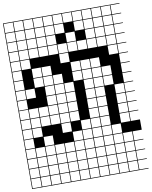

<svg xmlns="http://www.w3.org/2000/svg" viewBox="-130 -1098 1183 1499"><g transform="rotate(-10 461.5 -349.0)"><path d="M0 307.7V-1004.8H923.1V-1000H851V-927.9H923.1V-923.1H851V-851H923.1V-846.2H851V-774H923.1V-769.2H851V-697.1H923.1V-692.3H851V-620.2H923.1V-615.4H851V-543.3H923.1V-538.5H851V-466.3H923.1V-461.5H851V-389.4H923.1V-384.6H851V-312.5H923.1V-307.7H851V-235.6H923.1V-230.8H851V-158.7H923.1V-153.8H851V-81.7H923.1V0H851V72.1H923.1V76.9H851V149H923.1V153.8H851V226H923.1V230.8H851V302.9H923.1V307.7ZM774 -927.9H846.2V-1000H774ZM158.7 -927.9H230.8V-1000H158.7ZM697.1 -927.9H769.2V-1000H697.1ZM235.6 -927.9H307.7V-1000H235.6ZM620.2 -927.9H692.3V-1000H620.2ZM312.5 -927.9H384.6V-1000H312.5ZM81.7 -927.9H153.8V-1000H81.7ZM4.8 -927.9H76.9V-1000H4.8ZM389.4 -927.9H461.5V-1000H389.4ZM543.3 -927.9H615.4V-1000H543.3ZM466.3 -927.9H538.5V-1000H466.3ZM774 -851H846.2V-923.1H774ZM158.7 -851H230.8V-923.1H158.7ZM235.6 -851H307.7V-923.1H235.6ZM697.1 -851H769.2V-923.1H697.1ZM312.5 -851H384.6V-923.1H312.5ZM620.2 -851H692.3V-923.1H620.2ZM389.4 -851H461.5V-923.1H389.4ZM81.7 -851H153.8V-923.1H81.7ZM4.8 -851H76.9V-923.1H4.8ZM543.3 -851H615.4V-923.1H543.3ZM466.3 -774H538.5V-846.2H466.3ZM81.7 -774H153.8V-846.2H81.7ZM4.8 -774H76.9V-846.2H4.8ZM620.2 -774H692.3V-846.2H620.2ZM312.5 -774H384.6V-846.2H312.5ZM697.1 -774H769.2V-846.2H697.1ZM158.7 -774H230.8V-846.2H158.7ZM774 -774H846.2V-846.2H774ZM235.6 -774H307.7V-846.2H235.6ZM543.3 -697.1H615.4V-769.2H543.3ZM466.3 -697.1H538.5V-769.2H466.3ZM620.2 -697.1H692.3V-769.2H620.2ZM81.7 -697.1H153.8V-769.2H81.7ZM4.8 -697.1H76.9V-769.2H4.8ZM389.4 -697.1H461.5V-769.2H389.4ZM697.1 -697.1H769.2V-769.2H697.1ZM312.5 -697.1H384.6V-769.2H312.5ZM158.7 -697.1H230.8V-769.2H158.7ZM774 -697.1H846.2V-769.2H774ZM235.6 -697.1H307.7V-769.2H235.6ZM81.7 -620.2H153.8V-692.3H81.7ZM4.8 -620.2H76.9V-692.3H4.8ZM389.4 -620.2H461.5V-692.3H389.4ZM774 -620.2H846.2V-692.3H774ZM76.9 -615.4H4.8V-543.3H76.9ZM543.3 -543.3H615.4V-615.4H543.3ZM466.3 -543.3H538.5V-615.4H466.3ZM235.6 -543.3H307.7V-615.4H235.6ZM158.7 -543.3H230.8V-615.4H158.7ZM620.2 -543.3H692.3V-615.4H620.2ZM543.3 -466.3H615.4V-538.5H543.3ZM235.6 -466.3H307.7V-538.5H235.6ZM466.3 -466.3H538.5V-538.5H466.3ZM158.7 -466.3H230.8V-538.5H158.7ZM620.2 -466.3H692.3V-538.5H620.2ZM4.8 -466.3H76.9V-538.5H4.8ZM697.1 -466.3H769.2V-538.5H697.1ZM312.5 -466.3H384.6V-538.5H312.5ZM543.3 -389.4H615.4V-461.5H543.3ZM235.6 -389.4H307.7V-461.5H235.6ZM620.2 -389.4H692.3V-461.5H620.2ZM81.7 -389.4H153.8V-461.5H81.7ZM4.8 -389.4H76.9V-461.5H4.8ZM389.4 -389.4H461.5V-461.5H389.4ZM697.1 -389.4H769.2V-461.5H697.1ZM312.5 -389.4H384.6V-461.5H312.5ZM774 -312.5H846.2V-384.6H774ZM543.3 -312.5H615.4V-384.6H543.3ZM312.5 -312.5H384.6V-384.6H312.5ZM4.8 -312.5H76.9V-384.6H4.8ZM389.4 -312.5H461.5V-384.6H389.4ZM235.6 -312.5H307.7V-384.6H235.6ZM620.2 -312.5H692.3V-384.6H620.2ZM620.2 -235.6H692.3V-307.7H620.2ZM4.8 -235.6H76.9V-307.7H4.8ZM312.5 -235.6H384.6V-307.7H312.5ZM543.3 -235.6H615.4V-307.7H543.3ZM235.6 -235.6H307.7V-307.7H235.6ZM158.7 -235.6H230.8V-307.7H158.7ZM389.4 -235.6H461.5V-307.7H389.4ZM81.7 -235.6H153.8V-307.7H81.7ZM774 -235.6H846.2V-307.7H774ZM158.7 -158.7H230.8V-230.8H158.7ZM774 -158.7H846.2V-230.8H774ZM4.8 -158.7H76.9V-230.8H4.8ZM312.5 -158.7H384.6V-230.8H312.5ZM81.7 -158.7H153.8V-230.8H81.7ZM620.2 -158.7H692.3V-230.8H620.2ZM543.3 -158.7H615.4V-230.8H543.3ZM235.6 -158.7H307.7V-230.8H235.6ZM389.4 -158.7H461.5V-230.8H389.4ZM774 -81.7H846.2V-153.8H774ZM4.8 -81.7H76.9V-153.8H4.8ZM466.3 -81.7H538.5V-153.8H466.3ZM312.5 -81.7H384.6V-153.8H312.5ZM81.7 -81.7H153.8V-153.8H81.7ZM620.2 -81.7H692.3V-153.8H620.2ZM543.3 -81.7H615.4V-153.8H543.3ZM4.8 -4.8H76.9V-76.9H4.8ZM466.3 -4.8H538.5V-76.9H466.3ZM620.2 -4.8H692.3V-76.9H620.2ZM389.4 -4.8H461.5V-76.9H389.4ZM543.3 -4.8H615.4V-76.9H543.3ZM697.1 -4.8H769.2V-76.9H697.1ZM158.7 -4.8H230.8V-76.9H158.7ZM543.3 72.1H615.4V0H543.3ZM81.7 72.1H153.8V0H81.7ZM4.8 72.1H76.9V0H4.8ZM235.6 72.1H307.7V0H235.6ZM774 72.1H846.2V0H774ZM312.5 72.1H384.6V0H312.5ZM158.7 72.1H230.8V0H158.7ZM620.2 72.1H692.3V0H620.2ZM697.1 72.1H769.2V0H697.1ZM389.4 72.1H461.5V0H389.4ZM466.3 72.1H538.5V0H466.3ZM620.2 149H692.3V76.9H620.2ZM466.3 149H538.5V76.9H466.3ZM4.8 149H76.9V76.9H4.8ZM81.7 149H153.8V76.9H81.7ZM774 149H846.2V76.9H774ZM312.5 149H384.6V76.9H312.5ZM697.1 149H769.2V76.9H697.1ZM158.7 149H230.8V76.9H158.7ZM235.6 149H307.7V76.9H235.6ZM389.4 149H461.5V76.9H389.4ZM543.3 149H615.4V76.9H543.3ZM543.3 226H615.4V153.8H543.3ZM697.1 226H769.2V153.8H697.1ZM389.4 226H461.5V153.8H389.4ZM158.7 226H230.8V153.8H158.7ZM620.2 226H692.3V153.8H620.2ZM312.5 226H384.6V153.8H312.5ZM774 226H846.2V153.8H774ZM235.6 226H307.7V153.8H235.6ZM81.7 226H153.8V153.8H81.7ZM466.3 226H538.5V153.8H466.3ZM4.8 226H76.9V153.8H4.8ZM697.1 302.9H769.2V230.8H697.1ZM389.4 302.9H461.5V230.8H389.4ZM81.7 302.9H153.8V230.8H81.7ZM774 302.9H846.2V230.8H774ZM158.7 302.9H230.8V230.8H158.7ZM620.2 302.9H692.3V230.8H620.2ZM312.5 302.9H384.6V230.8H312.5ZM235.6 302.9H307.7V230.8H235.6ZM466.3 302.9H538.5V230.8H466.3ZM4.8 302.9H76.9V230.8H4.8ZM543.3 302.9H615.4V230.8H543.3Z"/></g></svg>

Font: Jacquarda Bastarda 9 Charted
Style: Regular
Weight: 400
Designer: Sarah Cadigan-Fried
Version: Version 1.000; ttfautohint (v1.8.4.7-5d5b)